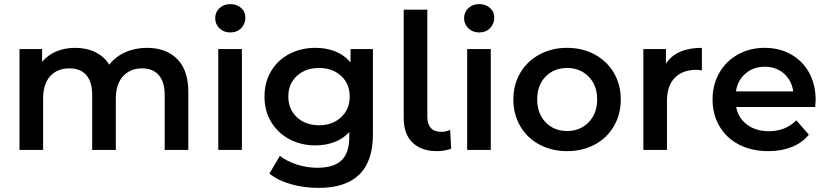

<svg xmlns="http://www.w3.org/2000/svg" viewBox="-20 -730 4027 935"><path d="M897 -282V0H782V-267Q782 -331 753.5 -364Q725 -397 672 -397Q614 -397 579 -358.5Q544 -320 544 -249V0H429V-267Q429 -331 400.5 -364Q372 -397 318 -397Q259 -397 224.5 -359Q190 -321 190 -249V0H75V-491H185V-429Q213 -462 254 -479.5Q295 -497 346 -497Q401 -497 444 -476Q487 -455 512 -415Q542 -454 590 -475.5Q638 -497 696 -497Q788 -497 842.5 -443Q897 -389 897 -282Z M1043 -491H1158V0H1043ZM1175 -644Q1175 -614 1154.5 -593Q1134 -572 1101 -572Q1070 -572 1049 -592Q1028 -612 1028 -641.5Q1028 -671 1049 -690.5Q1070 -710 1101.5 -710Q1133 -710 1154 -691.5Q1175 -673 1175 -644Z M1796 -491V-75Q1796 185 1531 185Q1460 185 1396.5 167Q1333 149 1292 115L1343 29Q1376 55 1425 71Q1474 87 1525 87Q1606 87 1643.5 50.5Q1681 14 1681 -62V-87Q1652 -55 1609.5 -38.5Q1567 -22 1516 -22Q1446 -22 1389.5 -52Q1333 -82 1300.5 -136Q1268 -190 1268 -260Q1268 -330 1300.5 -384Q1333 -438 1389.5 -467.5Q1446 -497 1516 -497Q1570 -497 1613.5 -479.5Q1657 -462 1687 -426V-491ZM1683 -260Q1683 -322 1641 -360.5Q1599 -399 1534 -399Q1468 -399 1426 -360.5Q1384 -322 1384 -260Q1384 -198 1426 -159Q1468 -120 1534 -120Q1599 -120 1641 -159Q1683 -198 1683 -260Z M1946 -154V-683H2061V-162Q2061 -88 2130 -88Q2153 -88 2172 -98L2177 -6Q2145 6 2108 6Q2032 6 1989 -35.5Q1946 -77 1946 -154Z M2255 -491H2370V0H2255ZM2387 -644Q2387 -614 2366.5 -593Q2346 -572 2313 -572Q2282 -572 2261 -592Q2240 -612 2240 -641.5Q2240 -671 2261 -690.5Q2282 -710 2313.5 -710Q2345 -710 2366 -691.5Q2387 -673 2387 -644Z M2741 -497Q2817 -497 2876.5 -464.5Q2936 -432 2969.5 -375Q3003 -318 3003 -245.5Q3003 -173 2969.5 -115.5Q2936 -58 2876.5 -26Q2817 6 2741 6Q2667 6 2607 -26Q2547 -58 2513.5 -115.5Q2480 -173 2480 -245.5Q2480 -318 2513.5 -375Q2547 -432 2607 -464.5Q2667 -497 2741 -497ZM2741.5 -92Q2805 -92 2846.5 -134.5Q2888 -177 2888 -246Q2888 -315 2846.5 -357Q2805 -399 2741.5 -399Q2678 -399 2637 -357Q2596 -315 2596 -246Q2596 -177 2637 -134.5Q2678 -92 2741.5 -92Z M3398 -497V-387Q3383 -390 3371 -390Q3304 -390 3266 -351Q3228 -312 3228 -238V0H3113V-491H3223V-420Q3273 -497 3398 -497Z M3950 -209H3565Q3575 -155 3618 -123Q3661 -91 3724 -91Q3805 -91 3858 -144L3919 -74Q3886 -34 3835.5 -14Q3785 6 3721 6Q3640 6 3578.5 -26Q3517 -58 3483.5 -115.5Q3450 -173 3450 -246Q3450 -317 3482.5 -374.5Q3515 -432 3573 -464.5Q3631 -497 3704 -497Q3776 -497 3832.5 -465Q3889 -433 3920.5 -375.5Q3952 -318 3952 -243Q3952 -231 3950 -209ZM3564 -285H3843Q3835 -339 3797.5 -372Q3760 -405 3704 -405Q3649 -405 3610.5 -372Q3572 -339 3564 -285Z"/></svg>

Font: Montserrat Ace
Style: Bold
Weight: 600
Designer: Julieta Ulanovsky
Foundry: Julieta Ulanovsky
Version: Version 1